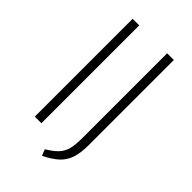

<svg xmlns="http://www.w3.org/2000/svg" viewBox="-241 -760 949 949"><g transform="rotate(45 233.0 -286.0)"><path d="M138 -684V0H92V-684ZM380 -90Q380 -34 368 2Q356 38 329 63Q302 88 254 112L241 79Q279 56 298.5 35Q318 14 325.5 -14.5Q333 -43 333 -92V-684H380Z"/></g></svg>

Font: Fira Sans Extra Condensed ExtraLight
Style: Regular
Weight: 275
Width: 1
Designer: Carrois Corporate & Edenspiekermann AG
Foundry: Carrois Corporate GbR & Edenspiekermann AG
Version: Version 4.203